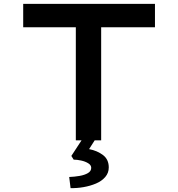

<svg xmlns="http://www.w3.org/2000/svg" viewBox="-20 -720 914 985"><path d="M369 0V-580H99V-700H775V-580H499V0ZM342 245 335 188Q362 187 388 182.5Q414 178 431 168Q448 158 448 141Q448 127 432.5 117.5Q417 108 396 103.5Q375 99 358 99L346 80L414 -24H481L437 45Q479 53 508.5 75.5Q538 98 538 139Q538 167 520 188Q502 209 472.5 221.5Q443 234 408.5 240Q374 246 342 245Z"/></svg>

Font: Lexend Zetta Medium
Style: Regular
Weight: 500
Designer: Bonnie Shaver-Troup, Thomas Jockin
Foundry: Lexend
Version: Version 1.007